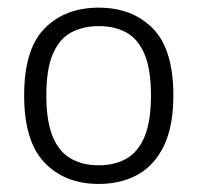

<svg xmlns="http://www.w3.org/2000/svg" viewBox="-20 -766 502 489"><path d="M231.5 -297.5Q145.5 -297.5 93.5 -351.8Q41.5 -406 41.5 -523Q41.5 -640.5 93.5 -693.5Q145.5 -746.5 231.5 -746.5Q317 -746.5 369.2 -693.5Q421.5 -640.5 421.5 -523Q421.5 -445 397.8 -395.2Q374 -345.5 331.2 -321.5Q288.5 -297.5 231.5 -297.5ZM231.5 -345Q272 -345 301.8 -361.8Q331.5 -378.5 348 -417.5Q364.5 -456.5 364.5 -523Q364.5 -589.5 348 -628.2Q331.5 -667 301.8 -683.2Q272 -699.5 231.5 -699.5Q191 -699.5 161 -683.2Q131 -667 114.5 -628.2Q98 -589.5 98 -523Q98 -456.5 114.5 -417.5Q131 -378.5 161 -361.8Q191 -345 231.5 -345Z"/></svg>

Font: Encode Sans Condensed Thin Light
Style: Regular
Weight: 300
Version: Version 3.002